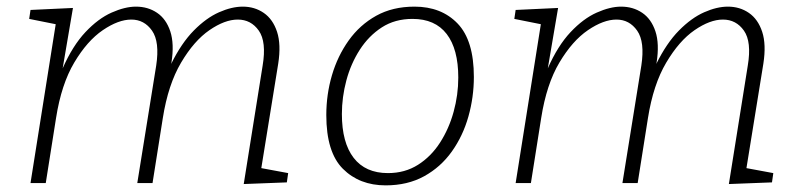

<svg xmlns="http://www.w3.org/2000/svg" viewBox="-20 -552 2412 579"><path d="M715 3 772 -354Q784 -426 760.5 -459.5Q737 -493 697 -493Q658 -493 611.5 -461Q565 -429 526 -363Q487 -297 471 -196L440 0H394L451 -354Q462 -426 438.5 -459.5Q415 -493 376 -493Q337 -493 290 -461Q243 -429 204 -363.5Q165 -298 149 -196L118 0H72L148 -479L68 -495L72 -522L200 -528L169 -346Q199 -414 237.5 -455Q276 -496 316.5 -514Q357 -532 390 -532Q426 -532 453.5 -513.5Q481 -495 493.5 -457.5Q506 -420 497 -363L496 -359Q527 -422 564.5 -460Q602 -498 640.5 -515Q679 -532 712 -532Q748 -532 775.5 -513Q803 -494 815.5 -456Q828 -418 819 -360L768 -45L849 -30L845 -2Z M1230 -532Q1311 -532 1360 -481Q1409 -430 1409 -320Q1409 -259 1392.5 -200.5Q1376 -142 1342.5 -95Q1309 -48 1259 -20.5Q1209 7 1143 7Q1064 7 1014 -43Q964 -93 964 -205Q964 -267 981 -325Q998 -383 1031.5 -430Q1065 -477 1114.5 -504.5Q1164 -532 1230 -532ZM1224 -495Q1171 -495 1131.5 -469.5Q1092 -444 1065 -402Q1038 -360 1024.5 -309.5Q1011 -259 1011 -208Q1011 -122 1046.5 -76Q1082 -30 1150 -30Q1201 -30 1240.5 -55Q1280 -80 1307 -122Q1334 -164 1348 -215Q1362 -266 1362 -318Q1362 -404 1327 -449.5Q1292 -495 1224 -495Z M2178 3 2235 -354Q2247 -426 2223.5 -459.5Q2200 -493 2160 -493Q2121 -493 2074.5 -461Q2028 -429 1989 -363Q1950 -297 1934 -196L1903 0H1857L1914 -354Q1925 -426 1901.5 -459.5Q1878 -493 1839 -493Q1800 -493 1753 -461Q1706 -429 1667 -363.5Q1628 -298 1612 -196L1581 0H1535L1611 -479L1531 -495L1535 -522L1663 -528L1632 -346Q1662 -414 1700.5 -455Q1739 -496 1779.5 -514Q1820 -532 1853 -532Q1889 -532 1916.5 -513.5Q1944 -495 1956.5 -457.5Q1969 -420 1960 -363L1959 -359Q1990 -422 2027.5 -460Q2065 -498 2103.5 -515Q2142 -532 2175 -532Q2211 -532 2238.5 -513Q2266 -494 2278.5 -456Q2291 -418 2282 -360L2231 -45L2312 -30L2308 -2Z"/></svg>

Font: Bitter Light
Style: Italic
Weight: 300
Italic angle: -9°
Designer: Sol Matas, and Bitter project Authors
Foundry: Sol Matas
Version: Version 2.001